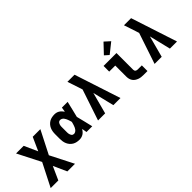

<svg xmlns="http://www.w3.org/2000/svg" viewBox="60 -1722 2881 2881"><g transform="rotate(-45 1500.0 -282.0)"><path d="M42 215 229 -153 42 -520H204L300 -307L396 -520H558L371 -153L558 215H396L300 2L204 215Z M864 8Q836 8 808 2.5Q780 -3 755.5 -17Q731 -31 712 -52.5Q693 -74 681.5 -100Q670 -126 665.5 -154Q661 -182 661 -210V-310Q661 -338 665.5 -366Q670 -394 681.5 -420Q693 -446 712 -467.5Q731 -489 755.5 -503Q780 -517 808 -522.5Q836 -528 864 -528Q885 -528 906 -522.5Q927 -517 944.5 -505.5Q962 -494 976.5 -478.5Q991 -463 1003 -445Q1006 -464 1009 -482.5Q1012 -501 1015 -520H1137Q1121 -456 1106.5 -391.5Q1092 -327 1075 -263Q1092 -198 1107.5 -132Q1123 -66 1139 0H1017Q1014 -19 1010.5 -39Q1007 -59 1004 -78Q992 -60 978 -43.5Q964 -27 946 -15.5Q928 -4 907 2Q886 8 864 8ZM864 -112Q881 -112 895.5 -120.5Q910 -129 920.5 -141.5Q931 -154 938 -169Q945 -184 950.5 -199.5Q956 -215 960.5 -231Q965 -247 969 -263Q965 -278 960.5 -293.5Q956 -309 950 -324Q944 -339 937 -353.5Q930 -368 919.5 -380.5Q909 -393 894.5 -400.5Q880 -408 864 -408Q854 -408 844 -403.5Q834 -399 827.5 -390.5Q821 -382 817 -372.5Q813 -363 810.5 -352.5Q808 -342 807.5 -331.5Q807 -321 807 -310V-210Q807 -199 807.5 -188.5Q808 -178 810.5 -167.5Q813 -157 817 -147.5Q821 -138 827.5 -129.5Q834 -121 844 -116.5Q854 -112 864 -112Z M1262 0 1427 -493 1409 -549Q1394 -595 1378.5 -641.5Q1363 -688 1347 -735H1498L1738 0H1587L1504 -342L1413 0Z M2227 0Q2203 0 2178.5 -3Q2154 -6 2131 -14.5Q2108 -23 2087.5 -37Q2067 -51 2053 -71.5Q2039 -92 2033 -116Q2027 -140 2027 -165V-400H1899V-520H2173V-165Q2173 -155 2177 -145.5Q2181 -136 2189 -130Q2197 -124 2207 -122Q2217 -120 2227 -120H2311V0ZM2080 -571 2015 -629 2157 -779 2243 -701Z M2462 0 2627 -493 2609 -549Q2594 -595 2578.5 -641.5Q2563 -688 2547 -735H2698L2938 0H2787L2704 -342L2613 0Z"/></g></svg>

Font: Iosevka Custom Heavy Extended
Style: Regular
Weight: 900
Width: 7
Monospace: yes
Designer: Belleve Invis
Foundry: Belleve Invis
Version: Version 11.2.4; ttfautohint (v1.8.4)